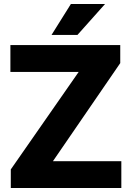

<svg xmlns="http://www.w3.org/2000/svg" viewBox="-20 -935 649 955"><path d="M583.5 0H73.7V-133.3H583.5ZM151.9 0H33.7V-92.3L464.4 -710.9H578.1V-621.1ZM523.4 -577.1H31.7V-710.9H523.4ZM332.5 -915H502.4L365.2 -761.2H236.3Z"/></svg>

Font: Heebo ExtraBold
Style: Regular
Weight: 800
Designer: Oded Ezer
Foundry: Ezer Type House
Version: Version 3.100